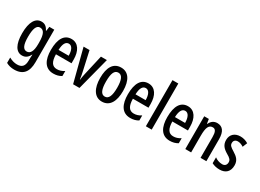

<svg xmlns="http://www.w3.org/2000/svg" viewBox="-34 -1630 3706 2740"><g transform="rotate(30 1819.5 -260.0)"><path d="M199 -550C100 -550 40 -452 40 -267C40 -88 97 10 195 10C250 10 287 -17 316 -74H320C317 -44 316 -14 316 8V22C316 120 275 156 197 156C155 156 113 144 66 119V207C106 229 147 240 199 240C348 240 412 152 412 -4V-540H331L321 -469H315C286 -527 250 -550 199 -550ZM222 -466C287 -466 316 -407 316 -273V-247C316 -131 285 -73 225 -73C166 -73 138 -133 138 -266C138 -397 164 -466 222 -466Z M694 -549C576 -549 514 -449 514 -267C514 -106 570 10 711 10C760 10 804 -1 843 -25V-108C801 -81 764 -70 723 -70C646 -70 610 -128 608 -248H865V-309C865 -447 808 -549 694 -549ZM694 -472C749 -472 776 -406 776 -321H609C613 -425 643 -472 694 -472Z M1034 0H1139L1279 -540H1181L1106 -212C1096 -169 1090 -132 1088 -107H1084C1079 -150 1071 -190 1062 -230L993 -540H895Z M1700 -271C1700 -453 1630 -550 1512 -550C1382 -550 1323 -444 1323 -271C1323 -107 1385 10 1510 10C1644 10 1700 -108 1700 -271ZM1421 -270C1421 -402 1448 -467 1512 -467C1575 -467 1604 -402 1604 -271C1604 -138 1575 -73 1512 -73C1449 -73 1421 -140 1421 -270Z M1962 -549C1844 -549 1782 -449 1782 -267C1782 -106 1838 10 1979 10C2028 10 2072 -1 2111 -25V-108C2069 -81 2032 -70 1991 -70C1914 -70 1878 -128 1876 -248H2133V-309C2133 -447 2076 -549 1962 -549ZM1962 -472C2017 -472 2044 -406 2044 -321H1877C1881 -425 1911 -472 1962 -472Z M2329 0V-760H2233V0Z M2612 -549C2494 -549 2432 -449 2432 -267C2432 -106 2488 10 2629 10C2678 10 2722 -1 2761 -25V-108C2719 -81 2682 -70 2641 -70C2564 -70 2528 -128 2526 -248H2783V-309C2783 -447 2726 -549 2612 -549ZM2612 -472C2667 -472 2694 -406 2694 -321H2527C2531 -425 2561 -472 2612 -472Z M3095 -550C3042 -550 2999 -521 2976 -468H2970L2959 -540H2883V0H2979V-274C2979 -410 3004 -465 3070 -465C3116 -465 3134 -423 3134 -341V0H3230V-363C3230 -488 3183 -550 3095 -550Z M3609 -149C3609 -231 3564 -272 3497 -313C3433 -352 3414 -370 3414 -408C3414 -446 3439 -470 3480 -470C3513 -470 3546 -457 3575 -437L3606 -513C3567 -537 3525 -550 3477 -550C3383 -550 3322 -493 3322 -405C3322 -323 3365 -280 3432 -240C3495 -205 3514 -182 3514 -145C3514 -100 3488 -75 3445 -75C3399 -75 3353 -93 3322 -117V-20C3356 -2 3399 10 3450 10C3550 10 3609 -46 3609 -149Z"/></g></svg>

Font: Noto Sans Khmer ExtraCondensed Medium
Style: Regular
Weight: 500
Width: 2
Designer: Danh Hong and the Monotype Design Team
Foundry: Monotype Imaging Inc.
Version: Version 2.004